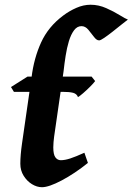

<svg xmlns="http://www.w3.org/2000/svg" viewBox="-20 -762 554 802"><path d="M514.2 -680.2Q503.9 -672.9 486.3 -658.4Q468.8 -644 449.7 -629.2Q430.7 -614.3 415.3 -603.8Q399.9 -593.3 394 -593.3Q383.3 -593.3 372.3 -608.2Q361.3 -623 348.9 -637.9Q336.4 -652.8 320.3 -652.8Q302.2 -652.8 289.3 -635.5Q276.4 -618.2 267.8 -590.1Q259.3 -562 254.2 -529.1Q249 -496.1 245.6 -464.8L206.1 -191.4Q204.6 -180.2 203.6 -168.2Q202.6 -156.2 202.6 -146.5Q202.6 -116.7 211.4 -104.7Q220.2 -92.8 233.9 -92.8Q251 -92.8 273.4 -100.1Q295.9 -107.4 332.5 -124L347.2 -81.5Q292 -37.1 238 -8.5Q184.1 20 155.3 20Q134.3 20 113.5 7.3Q92.8 -5.4 78.9 -27.6Q64.9 -49.8 64.9 -78.1Q64.9 -96.7 66.7 -117.4Q68.4 -138.2 72.3 -165L111.8 -439Q121.6 -518.6 151.6 -584.5Q181.6 -650.4 243.7 -696.8Q269.5 -716.3 299.1 -729.2Q328.6 -742.2 358.4 -742.2Q392.1 -742.2 423.8 -728Q455.6 -713.9 480 -698.7Q504.4 -683.6 514.2 -680.2ZM377.4 -423.3Q371.1 -414.6 356.4 -399.9Q341.8 -385.3 327.1 -372.6Q312.5 -359.9 305.7 -356.4Q300.8 -370.1 285.4 -374.3Q270 -378.4 240.7 -378.4H38.1L25.9 -398.4L94.7 -441.9H362.8Z"/></svg>

Font: Gentium Book Plus
Style: Bold Italic
Weight: 700
Italic angle: -8°
Designer: Victor Gaultney, Annie Olsen, Iska Routamaa, Becca Hirsbrunner
Foundry: SIL International
Version: Version 6.101